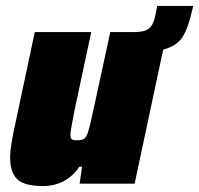

<svg xmlns="http://www.w3.org/2000/svg" viewBox="-20 -618 670 646"><path d="M630 -598 627 -585Q613 -522 593.5 -492.5Q574 -463 529 -451L433 0H248L256 -57H247Q203 8 123 8Q62 8 38 -15Q14 -38 14 -89Q14 -123 32 -204L97 -510H287L231 -248Q217 -178 217 -165Q217 -153 221.5 -149.5Q226 -146 238 -146Q256 -146 263.5 -151.5Q271 -157 277 -176Q283 -195 294 -247L351 -510H427Q455 -510 469.5 -515.5Q484 -521 491.5 -534Q499 -547 504 -573L509 -598Z"/></svg>

Font: Saira Semi Condensed Black
Style: Italic
Weight: 900
Width: 4
Italic angle: -12°
Designer: Hector Gatti with collaboration of the Omnibus-Type team
Foundry: Omnibus-Type
Version: Version 1.001; ttfautohint (v1.8)